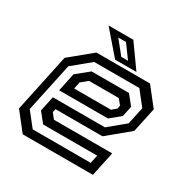

<svg xmlns="http://www.w3.org/2000/svg" viewBox="-157 -826 941 963"><g transform="rotate(30 313.0 -344.0)"><path d="M526 -540 607 -437 576.5 -294.5 452 -191.5H180L175.5 -172L199.5 -141.5H537L507 0H100.5L19.5 -103L90.5 -437L215.5 -540ZM458.5 -446 502.5 -391 489.5 -330.5 431 -282.5H148.5L170.5 -388L242 -446ZM491 -493.5H229.5L128 -410L67.5 -127.5L131.5 -46.5H467.5L477.5 -94H164.5L120 -149.5L138.5 -236.5H440L533 -313L554.5 -413ZM427 -398.5H254.5L217.5 -368L209 -328H422L447.5 -349L451.5 -368ZM438 -556H314.5L200.5 -688H344ZM373.5 -583.5 317.5 -660H273L334.5 -583.5Z"/></g></svg>

Font: Tourney Thin Medium
Style: Italic
Weight: 500
Italic angle: -12°
Version: Version 1.015